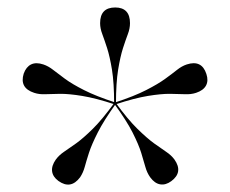

<svg xmlns="http://www.w3.org/2000/svg" viewBox="-20 -785 616 514"><path d="M290.5 -508H285.5Q285.5 -563 279.8 -598.2Q274 -633.5 266.8 -656Q259.5 -678.5 253.8 -693.8Q248 -709 248 -723Q248 -765 288.5 -765Q308 -765 318 -754.5Q328 -744 328 -723Q328 -708.5 322.2 -693.5Q316.5 -678.5 309.2 -656Q302 -633.5 296.2 -598.2Q290.5 -563 290.5 -508ZM289 -510.5 287.5 -505.5Q235.5 -522.5 200 -528.2Q164.5 -534 141 -533.8Q117.5 -533.5 101.2 -532.8Q85 -532 71.5 -536.5Q31.5 -549.5 43.5 -588Q50 -606 63.2 -612.5Q76.5 -619 96 -612.5Q109.5 -608 122.2 -598Q135 -588 154 -574Q173 -560 205 -543.8Q237 -527.5 289 -510.5ZM286 -509.5 290 -507Q258 -462.5 241.8 -430.5Q225.5 -398.5 218.2 -376Q211 -353.5 206.8 -338Q202.5 -322.5 194.5 -310.5Q169.5 -277 136.5 -300.5Q121.5 -311.5 119.5 -326.2Q117.5 -341 129.5 -358Q138 -369.5 151.2 -378.5Q164.5 -387.5 183.8 -401.2Q203 -415 228.5 -440.2Q254 -465.5 286 -509.5ZM286 -507 290 -509.5Q322 -465.5 347.8 -440.2Q373.5 -415 392.5 -401.2Q411.5 -387.5 425 -378.5Q438.5 -369.5 447 -358Q471 -324 438.5 -300Q423.5 -289 408.8 -291.5Q394 -294 382 -310.5Q373.5 -322.5 369.2 -338Q365 -353.5 358 -376Q351 -398.5 334.8 -430.5Q318.5 -462.5 286 -507ZM287.5 -510.5Q339.5 -527.5 371.2 -543.8Q403 -560 422.2 -574Q441.5 -588 454 -598Q466.5 -608 480 -612.5Q520 -625.5 532.5 -587Q538.5 -569 531.5 -556Q524.5 -543 505 -536.5Q491.5 -532 475 -532.8Q458.5 -533.5 435 -533.8Q411.5 -534 376 -528.2Q340.5 -522.5 289 -505.5Z"/></svg>

Font: Fraunces 96pt
Style: Regular
Weight: 400
Version: Version 1.000;[b76b70a41]